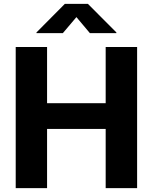

<svg xmlns="http://www.w3.org/2000/svg" viewBox="-20 -970 788 990"><path d="M61 0H222.7V-305.2H524.9V0H687V-727.5H524.9V-438H222.7V-727.5H61ZM304.2 -799.3 374 -881.8 443.4 -799.3H580.1V-802.7L433.1 -950.2H314.5L168 -802.7V-799.3Z"/></svg>

Font: Raveo
Style: Bold
Weight: 700
Designer: Jakub Foglar, Rasmus Andersson (Inter)
Foundry: Jakubfoglar.com
Version: Version 1.100;Glyphs 3.2.3 (3260)